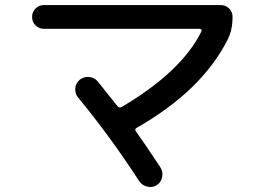

<svg xmlns="http://www.w3.org/2000/svg" viewBox="-20 -725 1040 751"><path d="M151.4 -612.3Q132.8 -612.3 119.1 -625.5Q105.5 -638.7 105.5 -659.2Q105.5 -677.7 118.7 -691.4Q131.8 -705.1 151.4 -705.1H843.8Q863.3 -705.1 876.5 -691.4Q889.6 -677.7 889.6 -659.2Q889.6 -608.4 871.1 -571.3Q770.5 -371.1 515.6 -225.6Q504.9 -219.7 511.7 -210.9Q547.9 -161.1 607.4 -70.3Q618.2 -53.7 614.3 -32.7Q610.4 -11.7 593.3 -1Q576.2 9.8 555.7 4.9Q535.2 0 524.4 -16.6Q411.1 -191.4 285.2 -343.8Q272.5 -359.4 274.4 -379.9Q276.4 -400.4 292 -413.1Q307.6 -425.8 328.6 -423.8Q349.6 -421.9 362.8 -405.8Q376 -389.6 439.5 -309.6Q446.3 -301.8 456.1 -306.6Q690.4 -445.3 767.6 -601.6Q771.5 -611.3 761.7 -612.3Z"/></svg>

Font: Rounded-X Mgen+ 2m medium
Style: Regular
Weight: 500
Designer: [Source Han Sans]
Ryoko NISHIZUKA  (kana & ideographs); Paul D. Hunt (Latin, Greek & Cyrillic); Wenlong ZHANG  (bopomofo
Version: Version 1.059.20150602